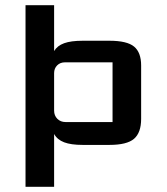

<svg xmlns="http://www.w3.org/2000/svg" viewBox="-20 -557 641 738"><path d="M188 161.1H78.1V-537.1H188V-360.8Q200.2 -381.3 226.6 -390.9Q252.9 -400.4 297.9 -400.4H400.4Q468.3 -400.4 495.4 -377.9Q522.5 -355.5 522.5 -305.2V-100.1Q522.5 -46.9 495.1 -23.4Q467.8 0 400.4 0H297.9Q252.9 0 226.6 -10Q200.2 -20 188 -42ZM412.6 -317.4H229.5Q211.4 -317.4 199.7 -305.7Q188 -293.9 188 -275.9V-131.8Q188 -112.8 200.4 -100.3Q212.9 -87.9 231.9 -87.9H412.6Z"/></svg>

Font: Squarish Sans CT
Style: Regular
Weight: 400
Version: Version 0.9